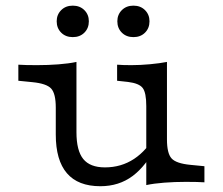

<svg xmlns="http://www.w3.org/2000/svg" viewBox="-20 -640 782 674"><path d="M248.4 -412.9V-206.5H175.8V-262.1Q175.8 -311.3 159.7 -329Q143.5 -346.8 93.5 -351.6L44.4 -356.5V-412.9Q55.6 -412.1 72.6 -411.7Q89.5 -411.3 109.7 -411.3Q148.4 -411.3 185.1 -414.1Q221.8 -416.9 248.4 -422.6ZM248.4 -206.5V-175.8Q248.4 -111.3 272.2 -81.9Q296 -52.4 348.4 -52.4Q405.6 -52.4 450.8 -82.3Q496 -112.1 528.2 -171L527.4 -126.6Q493.5 -58.1 445.6 -22.2Q397.6 13.7 332.3 13.7Q254 13.7 214.9 -31.9Q175.8 -77.4 175.8 -167.7V-206.5ZM493.5 0V-206.5H566.1V-150.8Q566.1 -101.6 582.3 -83.9Q598.4 -66.1 648.4 -61.3L697.6 -56.5V0Q686.3 -0.8 669.8 -1.2Q653.2 -1.6 632.3 -1.6Q593.5 -1.6 556.9 1.2Q520.2 4 493.5 9.7ZM566.1 -412.9V-206.5H493.5V-267.7Q493.5 -314.5 481 -331Q468.5 -347.6 429 -352.4L391.1 -356.5V-412.9Q401.6 -412.1 413.7 -411.7Q425.8 -411.3 441.1 -411.3Q471.8 -411.3 506.5 -414.5Q541.1 -417.7 566.1 -422.6ZM448.4 -509.7Q423.4 -509.7 407.7 -525.4Q391.9 -541.1 391.9 -565.3Q391.9 -588.7 407.7 -604.4Q423.4 -620.2 448.4 -620.2Q473.4 -620.2 489.1 -604.4Q504.8 -588.7 504.8 -565.3Q504.8 -541.1 489.1 -525.4Q473.4 -509.7 448.4 -509.7ZM235.5 -509.7Q210.5 -509.7 194.8 -525.4Q179 -541.1 179 -565.3Q179 -588.7 194.8 -604.4Q210.5 -620.2 235.5 -620.2Q260.5 -620.2 276.2 -604.4Q291.9 -588.7 291.9 -565.3Q291.9 -541.1 276.2 -525.4Q260.5 -509.7 235.5 -509.7Z"/></svg>

Font: Playfair 5pt SemiExpanded Light
Style: Regular
Weight: 300
Width: 6
Designer: Claus Eggers Sørensen
Foundry: Claus Eggers Sørensen
Version: Version 2.203